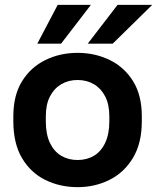

<svg xmlns="http://www.w3.org/2000/svg" viewBox="-20 -760 648 792"><path d="M300 12Q228 12 167.5 -17.5Q107 -47 71 -107.5Q35 -168 35 -260V-280Q35 -367 71 -425Q107 -483 167.5 -512.5Q228 -542 300 -542Q372 -542 432.5 -512.5Q493 -483 529 -425Q565 -367 565 -280V-260Q565 -170 529 -109.5Q493 -49 432.5 -18.5Q372 12 300 12ZM300 -100Q338 -100 367.5 -117.5Q397 -135 414 -171Q431 -207 431 -260V-280Q431 -329 414 -362Q397 -395 367.5 -412.5Q338 -430 300 -430Q262 -430 232.5 -412.5Q203 -395 186 -362Q169 -329 169 -280V-260Q169 -206 186 -170.5Q203 -135 232.5 -117.5Q262 -100 300 -100ZM232 -580H134L218 -740H355ZM445 -580H342L465 -740H608Z"/></svg>

Font: Golos Text SemiBold
Style: Regular
Weight: 600
Designer: A.Korolkova, Vitaly Kuzmin
Foundry: ParaType Ltd
Version: Version 2.004